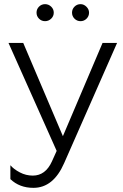

<svg xmlns="http://www.w3.org/2000/svg" viewBox="-20 -737 594 925"><path d="M141 168Q74 168 30 126V59Q46 78 75.5 93.5Q105 109 138 109Q199 109 230 41L253 -10L21 -530H92L283 -81L474 -530H544L289 49Q237 168 141 168ZM226.5 -647Q214 -635 197 -635Q180 -635 168 -647Q156 -659 156 -676Q156 -693 168 -705Q180 -717 197 -717Q214 -717 226.5 -705Q239 -693 239 -676Q239 -659 226.5 -647ZM368 -717Q384 -717 396.5 -704.5Q409 -692 409 -676Q409 -659 397 -647Q385 -635 368 -635Q351 -635 339 -647Q327 -659 327 -676Q327 -693 339 -705Q351 -717 368 -717Z"/></svg>

Font: Roundo
Style: Regular
Weight: 400
Designer: Namrata Goyal (Gurmukhi), Shiva Nallaperumal (Latin)
Foundry: Indian Type Foundry
Version: Version 1.000;PS 1.0;hotconv 1.0.88;makeotf.lib2.5.647800